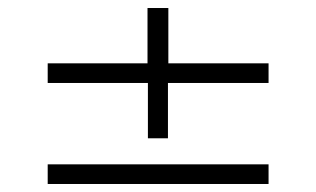

<svg xmlns="http://www.w3.org/2000/svg" viewBox="-20 -537 789 479"><path d="M650 -379H400V-517H348V-379H99V-330H349V-192H399V-330H650ZM99 -127V-78H650V-127Z"/></svg>

Font: Exo 2 Light Expanded
Style: Regular
Weight: 300
Width: 7
Designer: Natanael Gama
Version: Version 1.001;PS 001.001;hotconv 1.0.70;makeotf.lib2.5.58329